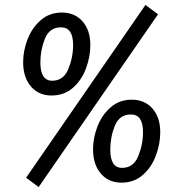

<svg xmlns="http://www.w3.org/2000/svg" viewBox="-20 -730 725 780"><path d="M571 -710 86 -8 137 30 622 -672ZM74 -477Q74 -524 92 -570.5Q110 -617 145.5 -648Q181 -679 231 -679Q284 -679 315.5 -643Q347 -607 347 -547Q347 -500 329.5 -452.5Q312 -405 276.5 -373.5Q241 -342 189 -342Q137 -342 105.5 -379Q74 -416 74 -477ZM277 -547Q277 -619 228 -619Q181 -619 162.5 -573Q144 -527 144 -476Q144 -402 192 -402Q238 -402 257.5 -449.5Q277 -497 277 -547ZM358 -123Q358 -170 376 -216.5Q394 -263 429.5 -294Q465 -325 515 -325Q568 -325 599.5 -289Q631 -253 631 -193Q631 -146 613.5 -98.5Q596 -51 560.5 -19.5Q525 12 473 12Q421 12 389.5 -25Q358 -62 358 -123ZM561 -193Q561 -265 512 -265Q465 -265 446.5 -219Q428 -173 428 -122Q428 -48 476 -48Q522 -48 541.5 -95.5Q561 -143 561 -193Z"/></svg>

Font: Fira Sans Extra Condensed
Style: Italic
Weight: 400
Width: 3
Italic angle: -8°
Designer: Carrois Corporate & Edenspiekermann AG
Foundry: Carrois Corporate GbR & Edenspiekermann AG
Version: Version 4.203